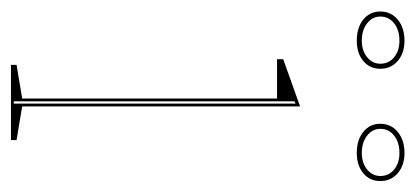

<svg xmlns="http://www.w3.org/2000/svg" viewBox="-244 -522 741 342"><g transform="rotate(90 126.0 -350.5)"><path d="M70 0V-10L130 -20V-474H60V-485L144 -515V-20L204 -10V0ZM135 -5H139V-507L135 -505ZM227 -701Q249 -701 263 -689Q277 -677 277 -658Q277 -639 263 -627.5Q249 -616 227 -616Q204 -616 189.5 -627.5Q175 -639 175 -658Q175 -677 189.5 -689Q204 -701 227 -701ZM227 -625Q245 -625 256.5 -634.5Q268 -644 268 -658Q268 -673 256.5 -682.5Q245 -692 227 -692Q208 -692 196 -682.5Q184 -673 184 -658Q184 -644 196 -634.5Q208 -625 227 -625ZM27 -701Q49 -701 63 -689Q77 -677 77 -658Q77 -639 63 -627.5Q49 -616 27 -616Q4 -616 -10.5 -627.5Q-25 -639 -25 -658Q-25 -677 -10.5 -689Q4 -701 27 -701ZM27 -625Q45 -625 56.5 -634.5Q68 -644 68 -658Q68 -673 56.5 -682.5Q45 -692 27 -692Q8 -692 -4 -682.5Q-16 -673 -16 -658Q-16 -644 -4 -634.5Q8 -625 27 -625Z"/></g></svg>

Font: Kalnia Glaze Thin
Style: Regular
Weight: 100
Designer: Frida Medrano
Foundry: Frida Medrano
Version: Version 1.110